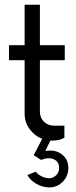

<svg xmlns="http://www.w3.org/2000/svg" viewBox="-20 -589 323 815"><path d="M172.4 52.2Q212.9 44.4 241.5 65.4Q270 86.4 270 124Q270 158.7 246.3 182.6Q222.7 206.5 188.5 206.5Q161.1 206.5 134.3 191.2Q107.4 175.8 96.2 153.8L131.8 139.6Q140.1 151.4 156.7 159.4Q173.3 167.5 188.5 167.5Q206.1 167.5 218.5 154.8Q231 142.1 231 124Q231 97.2 208.7 87.2Q186.5 77.1 154.3 89.8L123 69.8L159.2 0Q126.5 -12.2 105.5 -41.3Q84.5 -70.3 84.5 -106.4V-333.5H18.1V-397H84.5V-568.8H149.4V-397H254.9V-333.5H149.4V-115.2Q149.4 -88.9 166.7 -72.3Q184.1 -55.7 208.5 -55.7H253.4V-4.9Q235.8 7.8 200.2 7.8H193.8Z"/></svg>

Font: Now
Style: Regular
Weight: 400
Designer: Alfredo Marco Pradil
Foundry: Alfredo Marco Pradil
Version: Version 1.200;hotconv 1.0.109;makeotfexe 2.5.65596